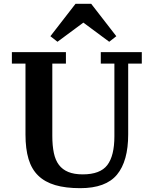

<svg xmlns="http://www.w3.org/2000/svg" viewBox="-20 -970 798 1002"><path d="M399 12Q322 12 268 -4Q214 -20 179.5 -53.5Q145 -87 129 -140Q113 -193 113 -268V-638H42V-698H324V-638H253V-261Q253 -210 261 -172Q269 -134 287.5 -109.5Q306 -85 336.5 -72.5Q367 -60 412 -60Q503 -60 540 -108.5Q577 -157 577 -259V-638H506V-698H720V-638H649V-269Q649 -129 590.5 -58.5Q532 12 399 12ZM243 -781 374 -950H456L587 -781L550 -752L415 -852L280 -752Z"/></svg>

Font: IBM Plex Serif SmBld
Style: Regular
Weight: 600
Designer: Mike Abbink, Paul van der Laan, Pieter van Rosmalen
Foundry: Bold Monday
Version: Version 3.001